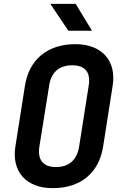

<svg xmlns="http://www.w3.org/2000/svg" viewBox="-20 -970 640 1000"><path d="M336 -810H459L374 -950H242ZM254 10C400 10 495 -69 517 -206L567 -525C587 -653 511 -740 373 -740C228 -740 132 -661 110 -524L60 -206C40 -77 116 10 254 10ZM272 -100C204 -100 175 -137 185 -206L236 -524C246 -593 288 -630 356 -630C424 -630 453 -593 442 -524L392 -206C381 -137 339 -100 272 -100Z"/></svg>

Font: JetBrains Mono
Style: Bold Italic
Weight: 558
Italic angle: -9°
Monospace: yes
Designer: Philipp Nurullin, Konstantin Bulenkov
Foundry: JetBrains
Version: Version 2.305